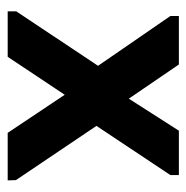

<svg xmlns="http://www.w3.org/2000/svg" viewBox="-13 -484 497 512"><g transform="rotate(90 236.0 -228.5)"><path d="M10.7 0H132L264.3 -198.8H202L334.8 0H461.5L460.8 -22L283 -286L292.8 -201.5L447.3 -433.8V-456.5H329L215.8 -279.5H273.3L152.5 -456.5H23.2V-433.8L184.2 -200L183.5 -282.3L10.7 -22.8Z"/></g></svg>

Font: Tilda Sans VF
Style: Regular
Weight: 400
Designer: ParaType Ltd
Foundry: ParaType Ltd
Version: Version 1.010